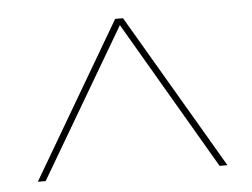

<svg xmlns="http://www.w3.org/2000/svg" viewBox="-37 -774 607 463"><g transform="rotate(-5 266.5 -542.5)"><path d="M37 -355 257 -730H276L496 -355H477L267 -714L56 -355Z"/></g></svg>

Font: Elaine Sans Thin
Style: Regular
Weight: 250
Designer: Wei Huang
Foundry: Wei Huang
Version: Version 2.001;December 24, 2019;FontCreator 12.0.0.2547 64-b